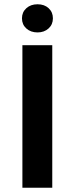

<svg xmlns="http://www.w3.org/2000/svg" viewBox="-20 -880 350 900"><path d="M225 -668V0H85V-668ZM83 -794Q83 -823 103.5 -841.5Q124 -860 156 -860Q188 -860 208 -841.5Q228 -823 228 -794Q228 -765 207.5 -746.5Q187 -728 156 -728Q124 -728 103.5 -746.5Q83 -765 83 -794Z"/></svg>

Font: Madhuban SemiBold
Style: Regular
Weight: 600
Designer: jaikishan Patel
Foundry: MagicType
Version: Version 1.000